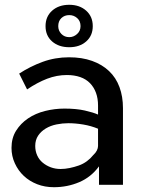

<svg xmlns="http://www.w3.org/2000/svg" viewBox="-20 -771 601 801"><path d="M393 0V-77Q360 -32 310.5 -11Q261 10 205 10Q167 10 135 -2.5Q103 -15 79.5 -37Q56 -59 42 -89.5Q28 -120 28 -154Q28 -195 47 -225.5Q66 -256 97 -277Q128 -298 168 -308Q208 -318 249 -318Q298 -318 333.5 -310Q369 -302 389 -293V-331Q389 -360 380.5 -383.5Q372 -407 355.5 -424Q339 -441 314.5 -449.5Q290 -458 259 -458Q217 -458 176.5 -442.5Q136 -427 93 -398L60 -464Q106 -494 158 -513Q210 -532 268 -532Q322 -532 364 -517Q406 -502 435 -474.5Q464 -447 478.5 -407.5Q493 -368 493 -320V0ZM369 -124Q379 -133 384 -143Q389 -153 389 -162V-234Q360 -246 327.5 -251.5Q295 -257 265 -257Q241 -257 216 -252Q191 -247 171 -235Q151 -223 139 -205Q127 -187 127 -162Q127 -141 135 -123Q143 -105 158 -92.5Q173 -80 192 -73Q211 -66 233 -66Q251 -66 270.5 -70Q290 -74 308.5 -80.5Q327 -87 342.5 -98.5Q358 -110 369 -124ZM170 -662Q170 -702 197.5 -726.5Q225 -751 269 -751Q312 -751 339.5 -726.5Q367 -702 367 -662Q367 -622 339.5 -598Q312 -574 269 -574Q225 -574 197.5 -598Q170 -622 170 -662ZM269 -708Q249 -708 236 -695.5Q223 -683 223 -662Q223 -643 236 -629.5Q249 -616 269 -616Q287 -616 301.5 -629Q316 -642 316 -662Q316 -683 302 -695.5Q288 -708 269 -708Z"/></svg>

Font: Rising Sun Medium
Style: Regular
Weight: 500
Designer: Matt McInerney, Pablo Impallari, Rodrigo Fuenzalida (Raleway font), Stephen Hutchings (Greek), Cristiano Sobral (main ch
Foundry: The Rising Sun Project Authors
Version: Version 4.327; ttfautohint (v1.8.4.7-5d5b-dirty)